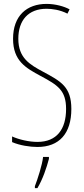

<svg xmlns="http://www.w3.org/2000/svg" viewBox="-20 -744 429 985"><path d="M346 -185C346 -299 292 -327 201 -376C132 -413 74 -447 74 -545C74 -640 125 -699 219 -699C246 -699 287 -694 326 -674L337 -696C310 -711 264 -724 219 -724C117 -724 47 -663 47 -545C47 -431 113 -395 189 -354C277 -307 319 -280 319 -185C319 -82 272 -16 172 -16C129 -16 77 -28 42 -44V-15C81 2 134 10 172 10C284 10 346 -59 346 -185ZM231 71V61H201C197 101 173 175 159 211V221H172C199 176 219 117 231 71Z"/></svg>

Font: Noto Sans Malayalam ExtraCondensed Thin
Style: Regular
Weight: 100
Width: 2
Designer: Jelle Bosma - Monotype Design Team
Foundry: Monotype Imaging Inc.
Version: Version 2.104